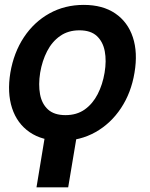

<svg xmlns="http://www.w3.org/2000/svg" viewBox="-20 -573 621 796"><path d="M300.8 -24.4 262.7 203.6H131.3L168.9 -24.4ZM233.4 10.7Q154.8 10.7 102.8 -25.1Q50.8 -61 30 -124.8Q9.3 -188.5 22.9 -271.5Q37.1 -355 79.1 -418.5Q121.1 -481.9 184.8 -517.3Q248.5 -552.7 327.1 -552.7Q405.8 -552.7 457.8 -517.3Q509.8 -481.9 530.8 -418.5Q551.8 -355 537.6 -271.5Q523.9 -188.5 481.7 -124.8Q439.5 -61 375.7 -25.1Q312 10.7 233.4 10.7ZM251.5 -95.7Q298.3 -95.7 331.3 -119.1Q364.3 -142.6 384.8 -182.4Q405.3 -222.2 413.6 -271.5Q421.9 -321.3 414.3 -360.8Q406.7 -400.4 381.3 -423.8Q356 -447.3 309.1 -447.3Q262.7 -447.3 229.2 -423.8Q195.8 -400.4 175.3 -360.6Q154.8 -320.8 146.5 -271.5Q138.7 -222.2 146 -182.4Q153.3 -142.6 179 -119.1Q204.6 -95.7 251.5 -95.7Z"/></svg>

Font: Inter Tight SemiBold
Style: Italic
Weight: 600
Italic angle: -9.39999°
Designer: Rasmus Andersson
Foundry: rsms
Version: Version 3.004